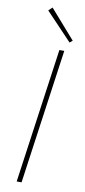

<svg xmlns="http://www.w3.org/2000/svg" viewBox="-99 -931 429 968"><g transform="rotate(10 115.5 -447.5)"><path d="M217 -748 203 -736 69 -877 88 -895ZM87 0H62L159 -690H184Z"/></g></svg>

Font: Ezarion Thin
Style: Italic
Weight: 250
Italic angle: -8°
Designer: Natanael Gama
Version: Version 1.001;PS 001.001;hotconv 1.0.70;makeotf.lib2.5.58329